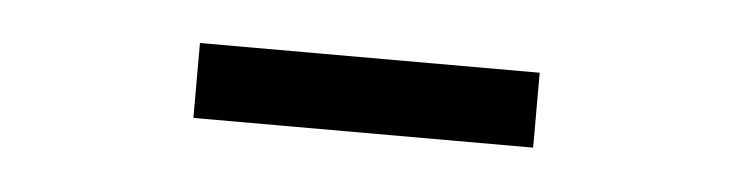

<svg xmlns="http://www.w3.org/2000/svg" viewBox="-23 -664 546 143"><g transform="rotate(5 250.0 -593.0)"><path d="M123 -621H377V-565H123Z"/></g></svg>

Font: Inconsolata
Style: Regular
Weight: 400
Designer: Raph Levien, Kirill Tkachev
Foundry: Cyreal
Version: Version 1.013